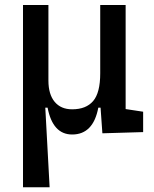

<svg xmlns="http://www.w3.org/2000/svg" viewBox="-20 -538 626 782"><path d="M273.9 9.8Q194.8 9.8 173.8 -99.6H146L73.7 -175.8V-517.6H177.2V-210Q177.2 -153.8 202.6 -123.3Q228 -92.8 273.9 -92.8Q330.6 -92.8 359.4 -126.5Q388.2 -160.2 388.2 -239.3L414.6 -99.6H380.4Q370.1 -44.9 343.5 -17.6Q316.9 9.8 273.9 9.8ZM73.7 224.6V-210L163.6 -115.7L182.1 224.6ZM397 4.9 388.2 -119.1V-210H491.7V-93.8L563 -83V0ZM388.2 -146.5V-517.6H491.7V-175.8Z"/></svg>

Font: Cascadia Code
Style: Regular
Weight: 400
Monospace: yes
Designer: Aaron Bell
Foundry: Saja Typeworks
Version: Version 2106.017